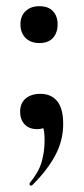

<svg xmlns="http://www.w3.org/2000/svg" viewBox="-20 -409 272 620"><path d="M110 -106Q145 -106 164.5 -82.5Q184 -59 184 -9Q184 46 157.5 94.5Q131 143 84 189Q80 192 77 189Q74 186 76 182Q105 147 114.5 114Q124 81 124 44Q124 14 118.5 1Q113 -12 103 -20L140 -27Q141 -10 130 -1Q119 8 100 8Q74 8 59.5 -7.5Q45 -23 45 -48Q45 -76 63 -91Q81 -106 110 -106ZM107 -270Q79 -270 62.5 -286.5Q46 -303 46 -331Q46 -357 62.5 -373Q79 -389 107 -389Q136 -389 151 -373Q166 -357 166 -331Q166 -303 151 -286.5Q136 -270 107 -270Z"/></svg>

Font: Cormorant Infant Light
Style: Regular
Weight: 300
Designer: Christian Thalmann (Catharsis Fonts)
Foundry: Catharsis Fonts
Version: Version 4.001